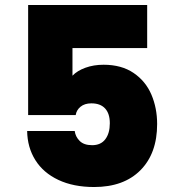

<svg xmlns="http://www.w3.org/2000/svg" viewBox="-20 -751 695 771"><path d="M571 -558H271V-447Q290 -467 323 -479Q356 -491 396 -491Q468 -491 516.5 -458Q565 -425 588 -371Q611 -317 611 -253Q611 -135 544 -67.5Q477 0 358 0Q275 0 214.5 -28.5Q154 -57 122 -108Q90 -159 89 -225H280Q283 -202 300 -185Q317 -168 350 -168Q385 -168 403 -192Q421 -216 421 -256Q421 -295 402 -315.5Q383 -336 347 -336Q320 -336 303.5 -322.5Q287 -309 284 -289H93V-731H571Z"/></svg>

Font: Fz Poppins ExtBd
Style: Regular
Weight: 800
Designer: Ninad Kale (Devanagari), Jonny Pinhorn (Latin)
Foundry: Indian Type Foundry
Version: Vit hóa bi Vntype.Com & FontZin.Com